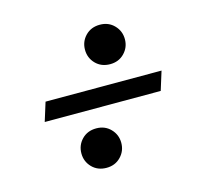

<svg xmlns="http://www.w3.org/2000/svg" viewBox="-73 -520 646 602"><g transform="rotate(-15 250.0 -218.5)"><path d="M298 -437.5Q326 -437.5 344.2 -418.8Q362.5 -400 362.5 -373.5Q362.5 -347 344.2 -328.2Q326 -309.5 298 -309.5Q269.5 -309.5 251.2 -328.2Q233 -347 233 -373.5Q233 -400 251.2 -418.8Q269.5 -437.5 298 -437.5ZM71.5 -248.5H448L429 -187.5H52.5ZM203 -126.5Q231 -126.5 249.2 -107.8Q267.5 -89 267.5 -62.5Q267.5 -36 249.2 -17.2Q231 1.5 203 1.5Q174.5 1.5 156.2 -17.2Q138 -36 138 -62.5Q138 -89 156.2 -107.8Q174.5 -126.5 203 -126.5Z"/></g></svg>

Font: Newsreader Text
Style: Bold Italic
Weight: 700
Italic angle: -17°
Designer: Hugues Gentile
Foundry: Production Type
Version: Version 1.001